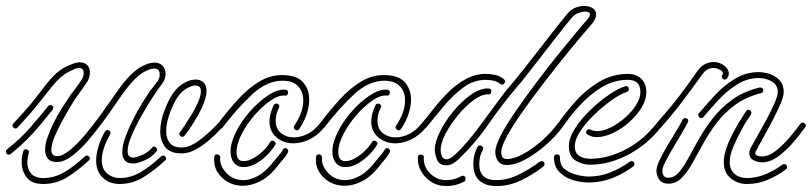

<svg xmlns="http://www.w3.org/2000/svg" viewBox="-52 -616 2736 647"><path d="M397 -65Q377 -65 368.5 -75.5Q360 -86 360 -103Q360 -126 371 -155.5Q382 -185 397.5 -215.5Q413 -246 428 -270Q443 -294 451 -306Q458 -316 472 -333Q486 -350 486 -362V-367Q486 -385 467 -385Q452 -385 429 -371Q406 -357 379 -323Q365 -306 344 -275Q323 -244 297.5 -209Q272 -174 244.5 -142Q217 -110 190 -90Q163 -70 140 -70Q118 -70 109 -82Q100 -94 100 -110Q100 -133 110.5 -159.5Q121 -186 127 -198Q139 -224 154.5 -248.5Q170 -273 183 -292Q195 -309 204.5 -321Q214 -333 220 -343Q230 -357 230 -369Q230 -387 214 -387Q204 -387 177.5 -373Q151 -359 122 -323Q104 -301 80 -270Q56 -239 7 -186Q4 -183 0 -183Q-5 -183 -8.5 -188.5Q-12 -194 -7 -200Q41 -251 65 -282Q89 -313 106 -335Q138 -375 169 -390.5Q200 -406 216 -406Q233 -406 242 -396.5Q251 -387 251 -372Q251 -364 248 -354Q245 -344 237 -333Q230 -322 219.5 -308Q209 -294 197 -276Q184 -255 166 -223.5Q148 -192 134.5 -161.5Q121 -131 121 -111Q121 -90 140 -90Q159 -90 183.5 -110Q208 -130 234.5 -161.5Q261 -193 286 -227.5Q311 -262 331 -291Q351 -320 363 -335Q393 -373 420.5 -389Q448 -405 467 -405Q486 -405 496 -394.5Q506 -384 506 -367Q506 -349 494 -333.5Q482 -318 465 -292Q449 -268 428.5 -232.5Q408 -197 393 -162.5Q378 -128 378 -107Q378 -85 397 -85Q406 -85 426.5 -93.5Q447 -102 460 -118Q463 -122 467 -122Q472 -122 476 -116.5Q480 -111 475 -106Q460 -86 435 -75.5Q410 -65 397 -65ZM561 -99Q521 -99 504.5 -120.5Q488 -142 488 -172Q488 -207 502.5 -244.5Q517 -282 532 -303Q548 -325 568.5 -336.5Q589 -348 607 -348Q623 -348 633.5 -338.5Q644 -329 644 -309Q644 -289 629 -254Q616 -227 599.5 -201Q583 -175 570 -159Q567 -155 562 -155Q557 -155 553.5 -160.5Q550 -166 555 -171Q559 -176 570 -192.5Q581 -209 594 -230.5Q607 -252 616 -273Q625 -294 625 -309Q625 -328 606 -328Q595 -328 578 -318.5Q561 -309 548 -291Q540 -280 530.5 -260Q521 -240 514.5 -217Q508 -194 508 -173Q508 -151 519.5 -135Q531 -119 561 -119Q588 -119 621.5 -144.5Q655 -170 683 -201Q686 -204 690 -204Q695 -204 698.5 -198.5Q702 -193 697 -187Q680 -168 657 -147.5Q634 -127 609 -113Q584 -99 561 -99ZM-22 -95Q-32 -95 -32 -106Q-32 -110 -28 -113Q17 -149 46 -182Q75 -215 110 -258Q113 -262 118 -262Q123 -262 126.5 -257Q130 -252 125 -246Q101 -216 80.5 -191.5Q60 -167 37.5 -144.5Q15 -122 -16 -97Q-18 -95 -22 -95ZM351 4Q317 4 294.5 -17Q272 -38 272 -75Q272 -95 279 -120Q286 -145 302 -173Q305 -178 310 -178Q315 -178 318.5 -173.5Q322 -169 319 -163Q304 -136 297.5 -115Q291 -94 291 -77Q291 -46 309.5 -31Q328 -16 351 -16Q389 -16 423 -36.5Q457 -57 491 -89Q494 -92 498 -92Q503 -92 506.5 -86Q510 -80 504 -75Q470 -43 432.5 -19.5Q395 4 351 4ZM94 4Q54 4 37.5 -18.5Q21 -41 21 -70Q21 -87 26 -105Q28 -113 35 -113Q40 -113 43.5 -109.5Q47 -106 45 -101Q40 -83 40 -69Q40 -46 53 -31Q66 -16 94 -16Q132 -16 166 -36.5Q200 -57 234 -89Q237 -92 241 -92Q246 -92 249.5 -86Q253 -80 247 -75Q213 -43 175.5 -19.5Q138 4 94 4Z M949 -177Q943 -177 939.5 -182Q936 -187 940 -193Q970 -237 970 -278Q970 -307 952.5 -325.5Q935 -344 900 -344Q848 -344 798.5 -298.5Q749 -253 697 -185Q694 -182 691 -182Q686 -182 682.5 -188Q679 -194 683 -200Q717 -245 751 -282Q785 -319 821.5 -341Q858 -363 898 -363Q948 -363 969 -339Q990 -315 990 -281Q990 -256 981 -230Q972 -204 956 -181Q953 -177 949 -177ZM769 -53Q748 -53 736.5 -67.5Q725 -82 725 -105Q725 -135 743 -171Q761 -207 789.5 -239.5Q818 -272 849 -293Q880 -314 905 -314Q919 -314 919 -304Q919 -300 916 -296.5Q913 -293 908 -294Q887 -296 859.5 -277Q832 -258 806 -228Q780 -198 762.5 -164.5Q745 -131 745 -104Q745 -91 750 -82Q755 -73 769 -73Q785 -73 803 -83.5Q821 -94 836 -109Q851 -124 858 -137Q861 -142 866 -142Q871 -142 875 -137.5Q879 -133 875 -127Q866 -112 849 -94.5Q832 -77 811 -65Q790 -53 769 -53ZM937 -133Q904 -133 880 -153Q856 -173 856 -207Q856 -219 859.5 -232.5Q863 -246 870 -261Q873 -267 879 -267Q884 -267 887.5 -263Q891 -259 888 -253Q882 -241 879.5 -230Q877 -219 877 -209Q877 -182 895 -167.5Q913 -153 938 -153Q960 -153 983 -164Q1006 -175 1025 -199Q1028 -203 1032 -203Q1037 -203 1041 -197.5Q1045 -192 1041 -187Q1018 -159 990.5 -146Q963 -133 937 -133ZM767 10Q724 10 695 -18.5Q666 -47 670 -86Q670 -96 680 -96Q684 -96 687.5 -92.5Q691 -89 690 -84Q688 -58 710.5 -33.5Q733 -9 768 -9Q791 -9 817 -23Q843 -37 869 -70Q869 -70 875.5 -78Q882 -86 890 -95.5Q898 -105 901 -111Q904 -117 909 -117Q914 -117 917.5 -112.5Q921 -108 918 -102Q912 -90 902 -79Q892 -68 884 -57Q856 -21 825.5 -5.5Q795 10 767 10Z M1292 -177Q1286 -177 1282.5 -182Q1279 -187 1283 -193Q1313 -237 1313 -278Q1313 -307 1295.5 -325.5Q1278 -344 1243 -344Q1191 -344 1141.5 -298.5Q1092 -253 1040 -185Q1037 -182 1034 -182Q1029 -182 1025.5 -188Q1022 -194 1026 -200Q1060 -245 1094 -282Q1128 -319 1164.5 -341Q1201 -363 1241 -363Q1291 -363 1312 -339Q1333 -315 1333 -281Q1333 -256 1324 -230Q1315 -204 1299 -181Q1296 -177 1292 -177ZM1112 -53Q1091 -53 1079.5 -67.5Q1068 -82 1068 -105Q1068 -135 1086 -171Q1104 -207 1132.5 -239.5Q1161 -272 1192 -293Q1223 -314 1248 -314Q1262 -314 1262 -304Q1262 -300 1259 -296.5Q1256 -293 1251 -294Q1230 -296 1202.5 -277Q1175 -258 1149 -228Q1123 -198 1105.5 -164.5Q1088 -131 1088 -104Q1088 -91 1093 -82Q1098 -73 1112 -73Q1128 -73 1146 -83.5Q1164 -94 1179 -109Q1194 -124 1201 -137Q1204 -142 1209 -142Q1214 -142 1218 -137.5Q1222 -133 1218 -127Q1209 -112 1192 -94.5Q1175 -77 1154 -65Q1133 -53 1112 -53ZM1280 -133Q1247 -133 1223 -153Q1199 -173 1199 -207Q1199 -219 1202.5 -232.5Q1206 -246 1213 -261Q1216 -267 1222 -267Q1227 -267 1230.5 -263Q1234 -259 1231 -253Q1225 -241 1222.5 -230Q1220 -219 1220 -209Q1220 -182 1238 -167.5Q1256 -153 1281 -153Q1303 -153 1326 -164Q1349 -175 1368 -199Q1371 -203 1375 -203Q1380 -203 1384 -197.5Q1388 -192 1384 -187Q1361 -159 1333.5 -146Q1306 -133 1280 -133ZM1110 10Q1067 10 1038 -18.5Q1009 -47 1013 -86Q1013 -96 1023 -96Q1027 -96 1030.5 -92.5Q1034 -89 1033 -84Q1031 -58 1053.5 -33.5Q1076 -9 1111 -9Q1134 -9 1160 -23Q1186 -37 1212 -70Q1212 -70 1218.5 -78Q1225 -86 1233 -95.5Q1241 -105 1244 -111Q1247 -117 1252 -117Q1257 -117 1260.5 -112.5Q1264 -108 1261 -102Q1255 -90 1245 -79Q1235 -68 1227 -57Q1199 -21 1168.5 -5.5Q1138 10 1110 10Z M1452 -59Q1428 -59 1420.5 -78.5Q1413 -98 1413 -111Q1413 -136 1430 -171Q1447 -206 1474.5 -239.5Q1502 -273 1533 -295.5Q1564 -318 1592 -318Q1604 -318 1604 -308Q1604 -304 1601.5 -300.5Q1599 -297 1594 -298Q1572 -299 1544.5 -279Q1517 -259 1491.5 -228Q1466 -197 1449.5 -165.5Q1433 -134 1433 -111Q1433 -97 1438 -88Q1443 -79 1452 -79Q1464 -79 1482.5 -96Q1501 -113 1521.5 -137Q1542 -161 1558 -182.5Q1574 -204 1580 -212Q1604 -244 1627 -276Q1650 -308 1675 -336Q1690 -354 1714.5 -385Q1739 -416 1766.5 -451.5Q1794 -487 1819.5 -519.5Q1845 -552 1861 -571Q1872 -584 1887 -590Q1902 -596 1916 -596Q1933 -596 1945 -588.5Q1957 -581 1957 -567Q1957 -553 1943 -536Q1930 -521 1902.5 -488.5Q1875 -456 1840.5 -413Q1806 -370 1770.5 -323.5Q1735 -277 1704.5 -233.5Q1674 -190 1655.5 -155.5Q1637 -121 1637 -104Q1637 -80 1656 -80Q1680 -80 1711 -97Q1742 -114 1773.5 -141.5Q1805 -169 1827 -199Q1830 -203 1835 -203Q1840 -203 1844 -198Q1848 -193 1843 -187Q1821 -157 1788 -128Q1755 -99 1720 -79.5Q1685 -60 1656 -60Q1635 -60 1626 -73.5Q1617 -87 1617 -104Q1617 -124 1636 -160.5Q1655 -197 1686.5 -242.5Q1718 -288 1754 -336Q1790 -384 1825.5 -428Q1861 -472 1888 -504.5Q1915 -537 1927 -550Q1936 -561 1936 -567Q1936 -577 1920 -577Q1910 -577 1897 -572Q1884 -567 1877 -559Q1861 -540 1835.5 -507.5Q1810 -475 1782 -439Q1754 -403 1730 -372Q1706 -341 1691 -324Q1640 -264 1595.5 -199.5Q1551 -135 1495 -81Q1488 -74 1477 -66.5Q1466 -59 1452 -59ZM1374 -181Q1369 -181 1365.5 -185.5Q1362 -190 1366 -196Q1386 -220 1409 -249.5Q1432 -279 1459.5 -306Q1487 -333 1518.5 -350Q1550 -367 1585 -367Q1600 -367 1616.5 -363.5Q1633 -360 1646 -349Q1650 -346 1650 -341Q1650 -336 1644.5 -332.5Q1639 -329 1634 -333Q1624 -341 1611.5 -344Q1599 -347 1585 -347Q1544 -347 1508.5 -320.5Q1473 -294 1442.5 -257Q1412 -220 1384 -186Q1379 -181 1374 -181ZM1621 11Q1585 11 1564 -7Q1543 -25 1543 -64Q1543 -79 1546.5 -93.5Q1550 -108 1557 -121Q1560 -126 1565 -126Q1570 -126 1574 -121.5Q1578 -117 1575 -111Q1563 -90 1563 -64Q1563 -35 1577.5 -22Q1592 -9 1621 -9Q1659 -9 1697.5 -28.5Q1736 -48 1767 -71Q1769 -73 1773 -73Q1783 -73 1783 -62Q1783 -58 1779 -55Q1748 -30 1706.5 -9.5Q1665 11 1621 11ZM1452 11Q1412 11 1383.5 -17.5Q1355 -46 1356 -86Q1356 -95 1366 -95Q1370 -95 1373.5 -92.5Q1377 -90 1376 -85Q1375 -53 1398 -31Q1421 -9 1452 -9Q1478 -9 1502 -22Q1506 -24 1507 -24Q1517 -24 1517 -13Q1517 -7 1512 -4Q1484 11 1452 11Z M1960 -154Q1942 -154 1929 -162Q1923 -165 1923 -170Q1923 -175 1927.5 -178.5Q1932 -182 1938 -179Q1950 -174 1960 -174Q1981 -174 2006 -186.5Q2031 -199 2054 -219Q2077 -239 2091.5 -262Q2106 -285 2106 -306Q2106 -347 2064 -347Q2017 -347 1976.5 -322.5Q1936 -298 1902.5 -261.5Q1869 -225 1843 -187Q1840 -182 1835 -182Q1830 -182 1826.5 -187Q1823 -192 1827 -198Q1853 -236 1888 -275Q1923 -314 1967.5 -340.5Q2012 -367 2064 -367Q2091 -367 2108.5 -351Q2126 -335 2126 -306Q2126 -279 2109.5 -252.5Q2093 -226 2067.5 -203.5Q2042 -181 2013 -167.5Q1984 -154 1960 -154ZM1937 -61Q1910 -61 1887.5 -75Q1865 -89 1865 -123Q1865 -151 1885.5 -183Q1906 -215 1936.5 -244.5Q1967 -274 1999 -296Q2031 -318 2054 -325Q2055 -325 2055.5 -325.5Q2056 -326 2057 -326Q2067 -326 2067 -315Q2067 -309 2060 -306Q2038 -299 2008.5 -278Q1979 -257 1950.5 -229.5Q1922 -202 1903.5 -174Q1885 -146 1885 -123Q1885 -101 1899.5 -91Q1914 -81 1937 -81Q1996 -81 2056.5 -112.5Q2117 -144 2160 -200Q2163 -204 2167 -204Q2173 -204 2176.5 -198.5Q2180 -193 2175 -187Q2130 -129 2065.5 -95Q2001 -61 1937 -61ZM1932 -1Q1906 -1 1879 -9Q1852 -17 1833.5 -35.5Q1815 -54 1815 -85Q1815 -96 1825 -96Q1835 -96 1835 -85Q1835 -66 1842.5 -55Q1850 -44 1869 -35Q1884 -28 1901.5 -24.5Q1919 -21 1932 -21Q1969 -21 2004.5 -35Q2040 -49 2070 -71Q2072 -73 2076 -73Q2086 -73 2086 -63Q2086 -58 2082 -55Q2050 -31 2011.5 -16Q1973 -1 1932 -1Z M2167 -182Q2162 -182 2158.5 -188Q2155 -194 2159 -199Q2190 -234 2212.5 -261.5Q2235 -289 2255.5 -317Q2276 -345 2300 -379Q2311 -394 2325 -400.5Q2339 -407 2352 -407Q2373 -407 2388.5 -395Q2404 -383 2404 -368Q2404 -359 2397 -351Q2394 -348 2390 -348Q2385 -348 2381.5 -353.5Q2378 -359 2383 -365Q2384 -366 2384 -369Q2384 -372 2381 -376Q2378 -380 2367 -384Q2360 -387 2352 -387Q2343 -387 2333.5 -382.5Q2324 -378 2316 -367Q2291 -333 2270.5 -305Q2250 -277 2228 -249Q2206 -221 2175 -186Q2172 -182 2167 -182ZM2516 -69Q2500 -69 2486.5 -76.5Q2473 -84 2473 -99Q2473 -109 2478 -118Q2485 -131 2500 -157.5Q2515 -184 2531 -213.5Q2547 -243 2558 -268.5Q2569 -294 2569 -306Q2569 -329 2549.5 -341Q2530 -353 2505 -353Q2466 -353 2432 -331.5Q2398 -310 2370 -280Q2342 -250 2319 -222Q2316 -218 2311 -218Q2306 -218 2302.5 -223.5Q2299 -229 2303 -234Q2329 -265 2359 -297Q2389 -329 2425.5 -351Q2462 -373 2505 -373Q2523 -373 2542.5 -366.5Q2562 -360 2575.5 -345Q2589 -330 2589 -306Q2589 -291 2577.5 -264.5Q2566 -238 2550 -207.5Q2534 -177 2519 -150Q2504 -123 2496 -108Q2493 -104 2493 -100Q2493 -93 2501 -91Q2509 -89 2516 -89Q2539 -89 2564 -109Q2589 -129 2611 -155.5Q2633 -182 2645 -199Q2648 -203 2652 -203Q2657 -203 2661.5 -198Q2666 -193 2661 -187Q2647 -167 2623.5 -139Q2600 -111 2572 -90Q2544 -69 2516 -69ZM2200 3Q2179 3 2169.5 -11Q2160 -25 2160 -41Q2160 -54 2171 -77Q2182 -100 2197.5 -126Q2213 -152 2227 -175Q2241 -198 2248 -212Q2251 -218 2257 -218Q2262 -218 2265.5 -214Q2269 -210 2266 -204Q2260 -192 2246.5 -169Q2233 -146 2217.5 -120Q2202 -94 2191 -72.5Q2180 -51 2180 -41Q2180 -17 2200 -17Q2220 -17 2236 -35.5Q2252 -54 2268 -84Q2284 -114 2304 -149Q2324 -184 2351 -218.5Q2378 -253 2416 -280.5Q2454 -308 2507 -321H2510Q2520 -321 2520 -311Q2520 -304 2512 -302Q2461 -289 2424.5 -262Q2388 -235 2362 -200.5Q2336 -166 2316.5 -130Q2297 -94 2280 -64Q2263 -34 2244 -15.5Q2225 3 2200 3ZM2465 4Q2434 4 2410.5 -15Q2387 -34 2387 -70Q2387 -74 2387 -77.5Q2387 -81 2388 -85Q2391 -108 2403.5 -137Q2416 -166 2432.5 -194Q2449 -222 2462 -241Q2465 -246 2470 -246Q2475 -246 2478.5 -241Q2482 -236 2478 -229Q2478 -229 2468 -214.5Q2458 -200 2446 -177Q2431 -150 2419 -121Q2407 -92 2407 -71Q2407 -44 2423.5 -30Q2440 -16 2465 -16Q2497 -16 2528 -29Q2559 -42 2584 -61Q2586 -63 2590 -63Q2600 -63 2600 -53Q2600 -48 2596 -45Q2568 -24 2535 -10Q2502 4 2465 4Z"/></svg>

Font: Neonderthaw
Style: Regular
Weight: 400
Designer: Robert E. Leuschke
Foundry: Robert E. Leuschke
Version: Version 1.010; ttfautohint (v1.8.3)